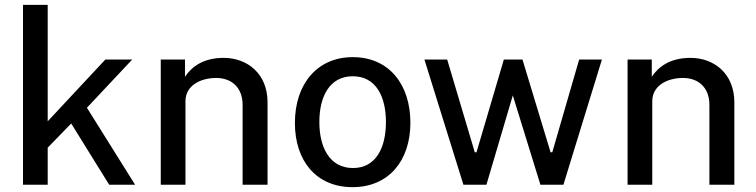

<svg xmlns="http://www.w3.org/2000/svg" viewBox="-20 -763 3121 793"><path d="M538 0 339 -318 526 -517H415L177 -262V-743H75V0H177V-153L274 -253L431 0Z M644 0H746V-345C746 -409 807 -441 873 -441C937 -441 982 -401 982 -330V0H1085V-341C1085 -458 1002 -524 904 -524C821 -524 773 -489 744 -446V-517H644Z M1436 10C1586 10 1675 -100 1675 -256C1675 -414 1587 -527 1437 -527C1290 -527 1198 -416 1198 -255C1198 -99 1286 10 1436 10ZM1438 -69C1341 -69 1299 -155 1299 -259C1299 -364 1341 -448 1437 -448C1533 -448 1574 -364 1574 -259C1574 -155 1534 -69 1438 -69Z M2466 -517H2372L2261 -134H2254L2138 -517H2061L1948 -134H1941L1827 -517H1733L1894 0H1989L2098 -369L2212 0H2307Z M2572 0H2674V-345C2674 -409 2735 -441 2801 -441C2865 -441 2910 -401 2910 -330V0H3013V-341C3013 -458 2930 -524 2832 -524C2749 -524 2701 -489 2672 -446V-517H2572Z"/></svg>

Font: United Sans Medium
Style: Regular
Weight: 500
Designer: Pablo Impallari, Rodrigo Fuenzalida (Modified by Dan O. Williams)
Version: Version 1.000;PS 001.000;hotconv 1.0.88;makeotf.lib2.5.64775